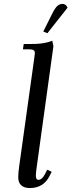

<svg xmlns="http://www.w3.org/2000/svg" viewBox="-20 -954 365 981"><path d="M73.2 -47.9Q73.2 -71.8 78.1 -105L155.8 -662.1Q158.2 -681.6 158.2 -683.1Q158.2 -693.4 151.4 -697.8Q144.5 -702.1 127 -702.1H97.2L101.1 -729Q141.6 -729 160.6 -729.5Q179.7 -730 204.1 -733.9Q228.5 -737.8 247.1 -746.1L252.9 -717.8L168 -104Q163.1 -68.8 163.1 -58.1Q163.1 -35.2 175.8 -35.2Q194.8 -35.2 210 -64.9L221.2 -86.9L244.1 -76.2L232.9 -54.2Q201.7 6.8 132.8 6.8Q104 6.8 88.6 -7.1Q73.2 -21 73.2 -47.9ZM201.2 -793 247.1 -884.8Q260.7 -912.1 272.5 -923.1Q284.2 -934.1 299.8 -934.1Q315.9 -934.1 325.2 -915L222.2 -784.2Z"/></svg>

Font: Dihjauti S
Style: Bold Italic
Weight: 700
Italic angle: -9°
Designer: T. Christopher White
Version: Version 3.0.0